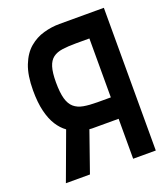

<svg xmlns="http://www.w3.org/2000/svg" viewBox="-130 -792 773 885"><g transform="rotate(-20 256.5 -350.0)"><path d="M264 -700Q225 -700 186 -689Q147 -678 115 -651Q83 -624 64 -575.5Q45 -527 45 -453Q45 -394 55.5 -351Q66 -308 84.5 -279Q103 -250 127 -233L41 0H159L228 -197Q234 -196 240 -196Q246 -196 252 -196Q258 -196 264 -196H371V0H482V-700ZM305 -301Q266 -301 238 -306Q210 -311 192 -326.5Q174 -342 165.5 -372Q157 -402 157 -453Q157 -500 165.5 -527.5Q174 -555 192 -568.5Q210 -582 238 -586Q266 -590 305 -590H371V-301Z"/></g></svg>

Font: Advent Pro
Style: Bold
Weight: 700
Designer: VivaRado, Andreas Kalpakidis
Foundry: VivaRado, Andreas Kalpakidis
Version: Version 3.000